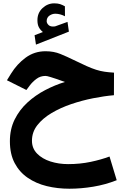

<svg xmlns="http://www.w3.org/2000/svg" viewBox="-20 -790 748 1147"><path d="M236.3 -598.6Q219.7 -612.3 211.7 -628.2Q203.6 -644 203.6 -669.4Q203.6 -713.4 234.1 -741.7Q264.6 -770 303.7 -770Q325.2 -770 339.1 -765.4Q353 -760.7 367.7 -752.4L368.2 -692.9Q338.4 -708 310.5 -708Q291.5 -708 275.1 -696.5Q258.8 -685.1 258.8 -663.1Q259.3 -650.4 271 -639.6Q282.7 -628.9 308.1 -632.3Q308.6 -632.3 311.5 -633.3L383.3 -659.2L391.6 -601.1L194.8 -523.4L186.5 -579.6ZM661.1 -356 660.6 -221.2Q603 -216.3 536.4 -203.1Q469.7 -189.9 405.3 -168Q340.8 -146 287.8 -114.5Q234.9 -83 202.9 -42Q170.9 -1 170.9 50.8Q170.9 96.2 201.4 127.4Q231.9 158.7 281.2 174.6Q330.6 190.4 386.7 190.4Q458 190.4 521.5 177Q585 163.6 634.3 145L677.2 286.6Q608.9 313.5 536.4 325.4Q463.9 337.4 394.5 337.4Q323.2 337.4 259.3 321.8Q195.3 306.2 145.8 272.2Q96.2 238.3 67.6 184.3Q39.1 130.4 39.1 53.7Q39.1 -18.6 67.6 -76.2Q96.2 -133.8 143.8 -177.5Q191.4 -221.2 249.8 -251.7Q308.1 -282.2 367.7 -300.3Q347.2 -308.6 321 -317.1Q294.9 -325.7 282.2 -329.6Q271 -333.5 262.7 -335Q254.4 -336.4 251.5 -336.4Q221.2 -336.4 197.8 -318.8Q174.3 -301.3 158.2 -279.8L137.7 -252.4L21.5 -310.5L45.9 -350.1Q81.1 -407.2 133.3 -445.6Q185.5 -483.9 252 -483.9Q301.3 -483.9 341.1 -467.5Q380.9 -451.2 419.4 -432.1Q465.3 -409.7 497.1 -395.5Q528.8 -381.3 554.2 -373.3Q579.6 -365.2 604.5 -361.6Q629.4 -357.9 661.1 -356Z"/></svg>

Font: Vazirmatn RD Black
Style: Regular
Weight: 900
Designer: Saber Rastikerdar
Foundry: Saber Rastikerdar
Version: Version 32.102